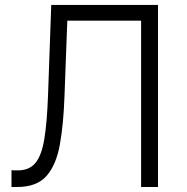

<svg xmlns="http://www.w3.org/2000/svg" viewBox="-20 -747 747 767"><path d="M25.9 0V-66.8L47.9 -66.4Q95.2 -65.3 120.6 -95Q146 -124.6 157 -191.4Q168 -258.2 171.9 -367.5L184.7 -727.3H611.2V0H543.7V-664.4H248.9L237.6 -362.2Q233.7 -250.4 219.1 -169.2Q204.5 -88.1 165.7 -44Q126.8 0 48.7 0Z"/></svg>

Font: Inter UI Light
Style: Regular
Weight: 300
Designer: Rasmus Andersson
Foundry: rsms
Version: 3.2;8d6f07862